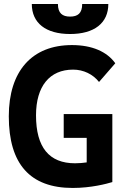

<svg xmlns="http://www.w3.org/2000/svg" viewBox="-20 -928 626 958"><path d="M342.8 9.8C434.6 9.8 511.7 -10.7 540.5 -19.5V-358.9H297.9V-240.2H412.6V-117.7C395 -115.2 375.5 -113.3 354.5 -113.3C225.1 -113.3 159.7 -192.9 159.7 -352.5C159.7 -497.6 227.5 -580.6 344.7 -580.6C396.5 -580.6 443.8 -557.6 474.1 -519L555.2 -612.3C514.2 -669.9 439.9 -703.1 338.9 -703.1C139.2 -703.1 23.9 -573.2 23.9 -347.7C23.9 -109.4 130.4 9.8 342.8 9.8ZM329.6 -758.3C450.7 -758.3 520.5 -813 520.5 -908.2H390.1C390.1 -861.8 368.2 -845.2 329.6 -845.2C291.5 -845.2 269 -861.8 269 -908.2H138.7C138.7 -813 208.5 -758.3 329.6 -758.3Z"/></svg>

Font: Cascadia Mono NF
Style: Bold
Weight: 700
Monospace: yes
Designer: Aaron Bell
Foundry: Saja Typeworks
Version: Version 2404.023